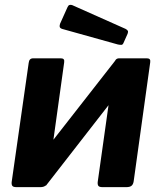

<svg xmlns="http://www.w3.org/2000/svg" viewBox="-20 -770 667 790"><path d="M244 -513 176 -24Q173 0 146 0H48Q35 0 31 -5Q27 -10 28 -21L98 -511Q100 -530 116 -530H231Q247 -530 244 -513ZM598 -513 530 -24Q528 -11 521 -5.5Q514 0 500 0H402Q389 0 385 -5Q381 -10 382 -21L451 -511Q454 -530 470 -530H585Q601 -530 598 -513ZM456 -523 529 -469 169 -6 95 -61ZM258 -741Q261 -748 266 -749.5Q271 -751 277 -749L497 -651Q504 -647 506 -643Q508 -639 505 -631L488 -593Q485 -586 480 -585.5Q475 -585 465 -587L243 -649Q229 -652 226.5 -657.5Q224 -663 227 -672Z"/></svg>

Font: Libre Franklin
Style: Bold Italic
Weight: 700
Italic angle: -8°
Designer: Pablo Impallari, Rodrigo Fuenzalida, Nhung Nguyen
Foundry: Impallari Type
Version: Version 3.000